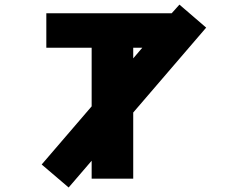

<svg xmlns="http://www.w3.org/2000/svg" viewBox="-20 -789 1040 848"><path d="M568.4 -531.2 608.4 -578.1H568.4ZM738.3 -730.5 772.5 -768.6 890.6 -667 568.4 -292V0H384.8V-79.1L283.2 39.1L164.1 -62.5L384.8 -319.3V-578.1H184.6V-730.5Z"/></svg>

Font: Gen Shin Gothic Monospace Heavy
Style: Bold
Weight: 800
Designer: [Source Han Sans]
Ryoko NISHIZUKA  (kana & ideographs); Paul D. Hunt (Latin, Greek & Cyrillic); Wenlong ZHANG  (bopomofo
Version: Version 1.002.20150607